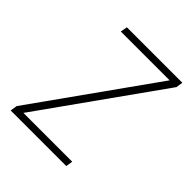

<svg xmlns="http://www.w3.org/2000/svg" viewBox="-200 -868 1001 1001"><g transform="rotate(45 300.0 -367.5)"><path d="M39 0 45 -38 514 -697H154L161 -735H570L564 -697L95 -38H455L449 0Z"/></g></svg>

Font: Iosevka SS04 XLt Ex Obl
Style: Regular
Weight: 200
Width: 7
Italic angle: -9°
Monospace: yes
Designer: Belleve Invis
Foundry: Belleve Invis
Version: Version 19.0.0; ttfautohint (v1.8.4)